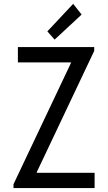

<svg xmlns="http://www.w3.org/2000/svg" viewBox="-20 -960 551 980"><path d="M48.8 0V-19.5L341.8 -637.7V-641.6H71.3V-719.7H460.9V-700.2L168 -82V-78.1H462.9V0ZM258.8 -757.8 221.7 -799.8 353.5 -940.4 396.5 -885.7Z"/></svg>

Font: Reddit Sans Condensed
Style: Regular
Weight: 400
Designer: Stephen Hutchings
Foundry: Reddit
Version: Version 1.014